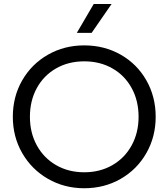

<svg xmlns="http://www.w3.org/2000/svg" viewBox="-20 -954 866 987"><path d="M45.9 -353.5Q45.9 -457 94.2 -541Q142.6 -625 226.6 -672.9Q310.5 -720.7 413.1 -720.7Q516.6 -720.7 600.6 -672.9Q684.6 -625 732.4 -541Q780.3 -457 780.3 -353.5Q780.3 -251 732.4 -167Q684.6 -83 600.6 -34.7Q516.6 13.7 413.1 13.7Q310.5 13.7 226.6 -34.7Q142.6 -83 94.2 -167Q45.9 -251 45.9 -353.5ZM692.4 -353.5Q692.4 -436.5 656.7 -501.5Q621.1 -566.4 557.6 -602.5Q494.1 -638.7 413.1 -638.7Q332 -638.7 268.6 -602.5Q205.1 -566.4 169.4 -501.5Q133.8 -436.5 133.8 -353.5Q133.8 -271.5 169.4 -206.5Q205.1 -141.6 268.6 -105Q332 -68.4 413.1 -68.4Q494.1 -68.4 557.6 -105Q621.1 -141.6 656.7 -206.5Q692.4 -271.5 692.4 -353.5ZM553.7 -933.6H461.9L375 -785.2H451.2Z"/></svg>

Font: Wanted Sans Std Variable
Style: Regular
Weight: 400
Designer: Original Design by Kil Hyung-jin and Kang Hanbin, Wanted Lab, Inc;
Foundry: Wanted Lab, Inc.
Version: Version 1.003;Glyphs 3.2 (3227)